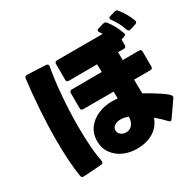

<svg xmlns="http://www.w3.org/2000/svg" viewBox="-189 -1083 1378 1347"><g transform="rotate(-30 500.0 -409.5)"><path d="M923 -699Q911 -699 906 -712Q884 -776 846 -827Q841 -834 841 -839Q841 -850 854 -853L896 -865Q902 -867 905 -867Q914 -867 921 -858Q940 -836 958.5 -804Q977 -772 989 -739L991 -731Q991 -720 977 -715L930 -700ZM552 48Q495 48 445.5 26Q396 4 365.5 -38Q335 -80 335 -138Q335 -199 367.5 -242Q400 -285 453 -307Q506 -329 565 -329Q588 -329 610 -326L609 -382H363Q344 -382 344 -401V-523Q344 -542 363 -542L606 -543L604 -606L375 -605Q356 -605 356 -624V-752Q356 -771 375 -771H746L731 -793Q726 -800 726 -805Q726 -816 739 -819L784 -832Q787 -833 793 -833Q803 -833 810 -825Q853 -772 877 -702Q879 -696 879 -694Q879 -684 865 -679L840 -671V-625Q840 -606 821 -606H774L775 -542H907Q926 -542 926 -523V-402Q926 -383 907 -383H775L777 -271Q824 -246 888.5 -204Q953 -162 953 -145Q953 -138 949 -133L865 -12Q859 -3 852 -3Q845 -3 839 -10Q800 -52 763 -82Q739 -16 683 16Q627 48 552 48ZM129 29Q113 29 110 12Q90 -105 90 -290Q90 -408 98.5 -534Q107 -660 121 -771Q124 -789 141 -788L292 -781Q302 -780 306.5 -774.5Q311 -769 309 -760Q291 -661 281 -538Q271 -415 271 -296Q271 -115 293 -2V3Q293 18 277 19L131 29ZM553 -189Q527 -189 505.5 -176.5Q484 -164 484 -139Q484 -123 496 -109Q515 -90 541 -90Q576 -90 594.5 -114.5Q613 -139 614 -176Q582 -189 553 -189Z"/></g></svg>

Font: LINE Seed JP_TTF ExtraBold
Style: Regular
Weight: 800
Designer: LY Corporation & Fontrix & Fontworks
Version: Version 1.015